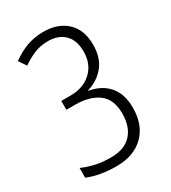

<svg xmlns="http://www.w3.org/2000/svg" viewBox="-180 -869 822 923"><g transform="rotate(-30 230.5 -408.0)"><path d="M192 -40Q147 -40 106.5 -47Q66 -54 33 -68V-122Q67 -107 104.5 -98.5Q142 -90 189 -90Q265 -90 303.5 -131.5Q342 -173 342 -247Q342 -325 294.5 -360.5Q247 -396 165 -396H118V-445H169Q241 -445 285.5 -486.5Q330 -528 330 -597Q330 -660 296.5 -693Q263 -726 206 -726Q163 -726 128.5 -711.5Q94 -697 61 -674L33 -715Q74 -745 116.5 -760.5Q159 -776 209 -776Q289 -776 337.5 -731Q386 -686 386 -603Q386 -531 350 -486.5Q314 -442 256 -425V-422Q324 -410 362 -365.5Q400 -321 400 -245Q400 -150 344.5 -95Q289 -40 192 -40Z"/></g></svg>

Font: Noto Sans Tamil UI Condensed Light
Style: Regular
Weight: 300
Width: 3
Designer: Jelle Bosma - Monotype Design Team
Foundry: Monotype Imaging Inc.
Version: Version 2.004; ttfautohint (v1.8.4.7-5d5b)